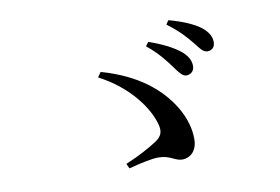

<svg xmlns="http://www.w3.org/2000/svg" viewBox="-64 -824 1129 774"><g transform="rotate(-10 500.0 -436.5)"><path d="M699 -486C718 -486 732 -499 732 -519C732 -539 724 -558 701 -579C670 -605 626 -627 571 -646L559 -630C605 -593 631 -558 651 -531C670 -505 682 -487 699 -486ZM625 -155C654 -155 686 -177 686 -228C686 -270 674 -315 646 -362C597 -443 510 -518 361 -560L347 -540C465 -479 535 -383 554 -312C563 -280 555 -262 530 -245C502 -226 452 -199 399 -177L408 -157C462 -171 503 -180 530 -180C579 -180 594 -155 625 -155ZM800 -567C818 -567 831 -579 831 -599C831 -622 820 -642 794 -663C766 -684 722 -703 666 -718L655 -702C706 -664 728 -637 749 -612C770 -586 781 -567 800 -567Z"/></g></svg>

Font: GenKiMin2 TW SB
Style: Regular
Weight: 600
Version: Version 2.100;PS 2.1;hotconv 16.6.51;makeotf.lib2.5.65220 DE